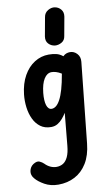

<svg xmlns="http://www.w3.org/2000/svg" viewBox="-148 -972 877 1500"><g transform="rotate(-10 291.0 -222.0)"><path d="M211 10Q161 10 126.8 -15.2Q92.5 -40.5 72.8 -82.2Q53 -124 46.5 -175Q40 -226 45.5 -277Q55 -363 89.5 -424.2Q124 -485.5 176 -518.2Q228 -551 289 -551Q320 -551 347.8 -544.8Q375.5 -538.5 400.5 -518L402 -519.5Q413 -530.5 427 -535.8Q441 -541 456.5 -541Q488 -541 511.5 -515.8Q535 -490.5 531 -451.5L464 186Q454.5 278 416.5 339.8Q378.5 401.5 319.8 432.2Q261 463 189 463Q127.5 463 80.2 436.5Q33 410 9.5 381Q-15 353 -8.8 320.5Q-2.5 288 23.5 270.5Q54 251 74.2 260.2Q94.5 269.5 107 282Q126.5 302.5 150 313.2Q173.5 324 198 324Q227.5 324 250.8 309.8Q274 295.5 289.2 262.8Q304.5 230 309.5 175.5L334 -81Q320.5 -59 302.8 -38Q285 -17 262.5 -3.5Q240 10 211 10ZM195.5 -262.5Q192.5 -233 193.8 -208.5Q195 -184 200.5 -166.2Q206 -148.5 215.8 -139Q225.5 -129.5 239.5 -129.5Q257.5 -129.5 274.8 -143Q292 -156.5 308 -186.2Q324 -216 338.2 -264.8Q352.5 -313.5 364.5 -383.5L365 -386.5Q341.5 -401 322.2 -406.5Q303 -412 287.5 -412Q251.5 -412 227.2 -373.2Q203 -334.5 195.5 -262.5ZM350 -612Q319.5 -616 299.5 -637.8Q279.5 -659.5 285 -695.5L312 -844Q317.5 -878 345.8 -894.5Q374 -911 400.5 -906Q429 -901.5 448 -879Q467 -856.5 461.5 -821.5L434.5 -673Q430 -639.5 403.8 -624.5Q377.5 -609.5 350 -612Z"/></g></svg>

Font: Edu SA Hand Cursive
Style: Regular
Weight: 400
Designer: Tina and Corey Anderson, Eben Sorkin, Mirko Velimirovic
Foundry: Google for Education
Version: Version 2.000